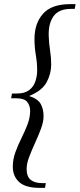

<svg xmlns="http://www.w3.org/2000/svg" viewBox="-20 -760 386 930"><path d="M198 150H172Q104 150 73 122Q42 94 42 47Q42 12 54.5 -22.5Q67 -57 84 -91Q101 -125 113.5 -158Q126 -191 126 -223Q126 -248 112 -266Q98 -284 58 -284H34L38 -307H61Q99 -307 120.5 -323Q142 -339 151 -365Q160 -391 160 -420Q160 -455 153.5 -493.5Q147 -532 147 -571Q147 -647 188.5 -693.5Q230 -740 320 -740H346L342 -717H324Q265 -717 239.5 -681.5Q214 -646 216 -587Q217 -550 222.5 -516Q228 -482 228 -448Q228 -402 205.5 -361Q183 -320 121 -295Q164 -281 177.5 -256Q191 -231 191 -197Q191 -170 178.5 -136.5Q166 -103 150 -68Q134 -33 121.5 -0.5Q109 32 109 58Q109 95 128.5 111Q148 127 185 127H202Z"/></svg>

Font: Spectral ExtraBold
Style: Italic
Weight: 800
Italic angle: -10°
Designer: Jean-Baptiste Levee
Foundry: Production Type
Version: Version 2.001